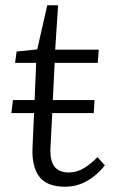

<svg xmlns="http://www.w3.org/2000/svg" viewBox="-20 -693 433 727"><path d="M227 14Q157 14 128.5 -24.5Q100 -63 103 -133L109 -265H23L29 -314H111L117 -455H37L43 -498L121 -506L159 -673H200L189 -505H354L350 -455H187L180 -314H338L335 -265H178L171 -132Q169 -85 186 -62.5Q203 -40 241 -40Q271 -40 298 -56.5Q325 -73 349 -98L377 -67Q360 -45 336.5 -26Q313 -7 285.5 3.5Q258 14 227 14Z"/></svg>

Font: Literata Light
Style: Italic
Weight: 300
Italic angle: -2°
Designer: Latin by Veronika Burian and Jose Scaglione. Greek by Irene Vlachou. Cyrillic by Vera Evstafieva
Foundry: TypeTogether
Version: Version 3.103;gftools[0.9.29]